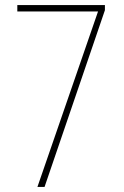

<svg xmlns="http://www.w3.org/2000/svg" viewBox="-20 -734 487 754"><path d="M127 0H155L392 -694V-714H48V-689H365Z"/></svg>

Font: Noto Sans Hebrew Condensed Thin
Style: Regular
Weight: 100
Width: 3
Designer: Monotype Design Team
Foundry: Monotype Imaging Inc.
Version: Version 2.004